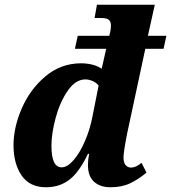

<svg xmlns="http://www.w3.org/2000/svg" viewBox="-20 -780 722 810"><path d="M37 -167Q37 -242 71.5 -322Q106 -402 170.5 -457Q235 -512 320 -513Q375 -513 409 -490Q413 -510 423 -552L428 -574H296L308 -629H441L445 -645Q448 -660 448 -672Q448 -689 439 -696.5Q430 -704 407 -704H379L389 -760H633L604 -629H682L670 -574H593L516 -215Q501 -138 501 -115Q501 -94 510 -83.5Q519 -73 533 -73Q553 -73 577 -93L598 -52Q565 -24 529.5 -7Q494 10 446 10Q402 10 376.5 -13.5Q351 -37 351 -84Q351 -105 356 -131H351Q315 -55 273.5 -22.5Q232 10 174 10Q105 10 71 -40Q37 -90 37 -167ZM370 -288 396 -419Q387 -431 371 -438Q355 -445 340 -445Q299 -445 266 -397.5Q233 -350 215 -283.5Q197 -217 197 -165Q197 -74 240 -74Q264 -74 290.5 -104.5Q317 -135 338.5 -185Q360 -235 370 -288Z"/></svg>

Font: Noto Serif NarrowExtraBold
Style: Italic
Weight: 800
Width: 4
Italic angle: -12°
Designer: Monotype Design Team
Foundry: Monotype Imaging Inc.
Version: Version 1.001